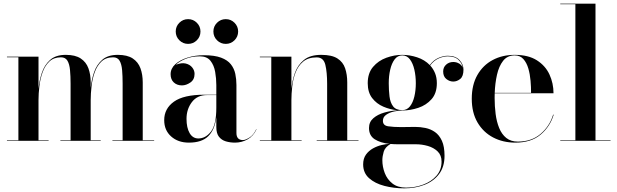

<svg xmlns="http://www.w3.org/2000/svg" viewBox="-20 -770 3376 1050"><path d="M18 -3H80.6V-457H18V-460H190.6V-283.9Q194.6 -328.1 208.6 -371Q222.6 -413.9 253.6 -441.9Q284.6 -470 339.8 -470Q391.5 -470 421.2 -450.4Q451 -430.8 463.5 -396.6Q476 -362.5 476 -319V-289.6Q480.2 -333.1 494.3 -374.6Q508.4 -416 539.1 -443Q569.9 -470 624.2 -470Q676 -470 705.8 -450.4Q735.5 -430.8 748.1 -396.6Q760.6 -362.5 760.6 -319V-3H823V0H594.8V-3H650.6V-312Q650.6 -354 647.8 -386.7Q644.9 -419.4 633.9 -438Q623 -456.6 598.8 -456.6Q559.2 -456.6 535 -433.8Q510.8 -410.9 497.9 -374.8Q485.1 -338.8 480.6 -298.4Q476 -258 476 -223V-3H530.8V0H310.2V-3H366V-312Q366 -354 362.9 -386.7Q359.9 -419.4 348.8 -438Q337.6 -456.6 313.4 -456.6Q274.2 -456.6 250 -433.8Q225.8 -410.9 212.9 -374.8Q200 -338.8 195.3 -298.4Q190.6 -258 190.6 -223V-3H245.8V0H18Z M1147 -597.7Q1147 -625.7 1166.8 -645.5Q1186.7 -665.3 1214.7 -665.3Q1242.7 -665.3 1262.5 -645.5Q1282.3 -625.7 1282.3 -597.7Q1282.3 -569.7 1262.5 -549.8Q1242.7 -530 1214.7 -530Q1186.7 -530 1166.8 -549.8Q1147 -569.7 1147 -597.7ZM941 -597.7Q941 -625.7 960.8 -645.5Q980.7 -665.3 1008.7 -665.3Q1036.7 -665.3 1056.5 -645.5Q1076.3 -625.7 1076.3 -597.7Q1076.3 -569.7 1056.5 -549.8Q1036.7 -530 1008.7 -530Q980.7 -530 960.8 -549.8Q941 -569.7 941 -597.7ZM1097 -252H1163V-305Q1163 -340.5 1156.7 -376.8Q1150.4 -413.1 1131 -437.6Q1111.6 -462 1072.6 -462Q1027.1 -462 992.2 -447.1Q957.2 -432.2 941.8 -415.8Q972.6 -428.1 995.6 -422.6Q1018.5 -417 1031.2 -401Q1044 -385 1044 -366Q1044 -334.5 1021.1 -318.8Q998.2 -303 975 -303Q948 -303 930.5 -319.2Q913 -335.5 913 -364Q913 -395.4 938.7 -418.8Q964.4 -442.1 1005.9 -455.1Q1047.5 -468 1095 -468Q1153.5 -468 1188.9 -454.7Q1224.4 -441.4 1242.5 -418.4Q1260.6 -395.4 1266.8 -366.1Q1273 -336.9 1273 -305V-42.8Q1273 -4 1309 -4Q1322 -4 1344.2 -17.8Q1366.5 -31.5 1381 -63H1383Q1365.8 -25.5 1333.8 -7.8Q1301.8 10 1265 10Q1238.5 10 1215.2 3.1Q1191.9 -3.8 1177.4 -22.1Q1163 -40.5 1163 -75V-128.5Q1154.5 -60.8 1119.1 -25.4Q1083.6 10 1013 10Q953.8 10 915.9 -23.8Q878 -57.5 878 -113Q878 -176 931.2 -214Q984.5 -252 1097 -252ZM1064.8 -12.8Q1104 -12.8 1133.5 -50.2Q1163 -87.8 1163 -181V-250H1111Q1058.5 -250 1029.2 -211.4Q1000 -172.8 1000 -120.2Q1000 -71.5 1017 -42.1Q1034 -12.8 1064.8 -12.8Z M1401 -3H1463.6V-457H1401V-460H1573.6V-283.9Q1577.8 -328.1 1592.7 -371Q1607.6 -413.9 1641.7 -441.9Q1675.8 -470 1737 -470Q1794.5 -470 1825.2 -450.4Q1855.9 -430.8 1867.4 -396.6Q1879 -362.5 1879 -319V-3H1940.6V0H1712V-3H1769V-312Q1769 -375 1759.2 -415.6Q1749.5 -456.2 1711.8 -456.2Q1665.4 -456.2 1637.8 -433Q1610.1 -409.8 1596.3 -373.5Q1582.5 -337.2 1578.1 -297.1Q1573.6 -256.9 1573.6 -223V-3H1629.6V0H1401Z M1998 -70Q1998 -103 2021.6 -123.4Q2045.1 -143.9 2081.1 -154.2Q2117.1 -164.5 2154.4 -166.9Q2114.2 -170.5 2076.8 -186.5Q2039.2 -202.5 2015.1 -233.9Q1991 -265.4 1991 -315Q1991 -370 2020.1 -404.2Q2049.2 -438.4 2092.9 -454.2Q2136.5 -470 2180 -470Q2220.1 -470 2261.1 -456.6Q2302.1 -443.2 2330.4 -414.2Q2351.5 -442.6 2378.8 -453.8Q2406 -465 2428.8 -465Q2471.5 -465 2493.1 -441.4Q2514.6 -417.8 2514.6 -389.2Q2514.6 -352.5 2496.8 -338.2Q2479 -324 2458.8 -324Q2438.5 -324 2421.1 -337.8Q2403.6 -351.5 2403.6 -379.2Q2403.6 -401.8 2419.6 -416.4Q2435.6 -431 2459 -431Q2476.9 -431 2492 -421.7Q2507.1 -412.4 2510.6 -398.2Q2508.2 -421.8 2488.2 -441.9Q2468.2 -462 2428.8 -462Q2405.4 -462 2379.1 -450.7Q2352.9 -439.4 2332.4 -412.1Q2349.1 -394.1 2359.1 -370Q2369 -345.9 2369 -315Q2369 -260.2 2340.1 -227.6Q2311.1 -194.9 2267.8 -180.4Q2224.4 -165.9 2181 -165.8Q2159.5 -165.8 2134.6 -160.2Q2109.6 -154.8 2091.8 -142.3Q2074 -129.9 2074 -109.2Q2074 -83.6 2102.9 -79.3Q2131.8 -75 2173 -75Q2199.2 -75 2214.1 -75.5Q2229 -76 2250 -76Q2278.1 -76 2306.6 -70.2Q2335 -64.4 2358.6 -48Q2382.2 -31.6 2396.6 -0.3Q2411 31 2411 82Q2411 142.5 2381 181.9Q2351 221.4 2301 240.7Q2251 260 2191 260Q2133.5 260 2082.1 246.6Q2030.6 233.2 1998.3 204.4Q1966 175.5 1966 129Q1966 96.9 1981.4 75.4Q1996.9 54 2020.2 41.3Q2043.5 28.6 2067.8 23Q2092.1 17.4 2109.9 16.8Q2060.5 11.5 2029.2 -8.4Q1998 -28.4 1998 -70ZM2106 -315Q2106 -276 2110.1 -242.4Q2114.2 -208.9 2129.9 -188.3Q2145.5 -167.8 2180 -167.8Q2205.5 -167.8 2221.9 -188.3Q2238.2 -208.9 2246.1 -242.4Q2254 -276 2254 -315Q2254 -354 2246.1 -388.8Q2238.2 -423.5 2221.9 -445.2Q2205.5 -467 2180 -467Q2154.5 -467 2138.1 -445.2Q2121.8 -423.5 2113.9 -388.8Q2106 -354 2106 -315ZM2071 106Q2071 142 2084.2 176.5Q2097.5 211 2126.1 233.5Q2154.6 256 2200.6 256Q2250 256 2294.4 239.5Q2338.9 223 2366.8 191.2Q2394.8 159.4 2394.8 113.8Q2394.8 79 2373.4 58.2Q2352 37.5 2319.8 28.2Q2287.5 19 2255 19H2157Q2134.9 19 2115.8 17.2Q2085.9 34.4 2078.4 59.8Q2071 85.2 2071 106Z M3008 -143Q2988.5 -77.8 2936.5 -33.9Q2884.5 10 2798.2 10Q2730.8 10 2676.8 -18.3Q2622.9 -46.6 2591.4 -100.3Q2560 -154 2560 -230Q2560 -306 2590.6 -359.7Q2621.1 -413.4 2674.2 -441.7Q2727.2 -470 2794.8 -470Q2869.2 -470 2916.1 -440.2Q2963 -410.4 2985 -362.4Q3007 -314.5 3007 -260H2685.4Q2685 -247.2 2685 -234Q2685 -189 2690.5 -146.4Q2696 -103.9 2709.9 -69.8Q2723.8 -35.8 2748.6 -15.7Q2773.4 4.4 2812 4.4Q2887.2 4.4 2936.8 -38.1Q2986.2 -80.5 3005 -143ZM2794.8 -467Q2754.8 -467 2731.6 -437.6Q2708.4 -408.1 2697.9 -361.2Q2687.4 -314.4 2685.5 -262H2884.2Q2884.5 -292.8 2881.5 -328.2Q2878.5 -363.6 2869.4 -395.2Q2860.2 -426.9 2842.3 -446.9Q2824.4 -467 2794.8 -467Z M3044 -3H3126.6V-747H3044V-750H3236.6V-3H3319V0H3044Z"/></svg>

Font: Bodoni* 72 Medium
Style: Regular
Weight: 500
Version: Version 1.002; ttfautohint (v0.97) -l 8 -r 50 -G 200 -x 14 -